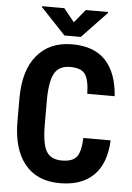

<svg xmlns="http://www.w3.org/2000/svg" viewBox="-60 -951 691 1006"><g transform="rotate(5 285.0 -448.0)"><path d="M539.1 -236.8Q533.7 -115.2 470.7 -52.7Q407.7 9.8 293 9.8Q172.4 9.8 108.2 -69.6Q43.9 -148.9 43.9 -295.9V-415.5Q43.9 -562 110.4 -641.4Q176.8 -720.7 294.9 -720.7Q411.1 -720.7 471.4 -655.8Q531.7 -590.8 540 -469.2H396Q394 -544.4 372.8 -573Q351.6 -601.6 294.9 -601.6Q237.3 -601.6 213.4 -561.3Q189.5 -521 188 -428.7V-294.4Q188 -188.5 211.7 -148.9Q235.4 -109.4 293 -109.4Q349.6 -109.4 371.1 -137Q392.6 -164.6 395.5 -236.8ZM293 -836.4 349.6 -905.8H466.8V-900.4L335.9 -763.2H250L119.6 -901.4V-905.8H236.8Z"/></g></svg>

Font: Roboto Condensed
Style: Bold
Weight: 700
Designer: Google
Version: Version 2.134; 2016